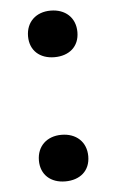

<svg xmlns="http://www.w3.org/2000/svg" viewBox="-45 -578 372 616"><g transform="rotate(-5 141.0 -270.0)"><path d="M141 5C188 5 221 -22 221 -69C221 -116 188 -145 141 -145C94 -145 62 -115 62 -69C62 -23 94 5 141 5ZM141 -395C188 -395 221 -422 221 -469C221 -516 188 -545 141 -545C94 -545 62 -515 62 -469C62 -423 94 -395 141 -395Z"/></g></svg>

Font: Asimov
Style: Edge
Weight: 500
Designer: Google
Version: Version 2.000980: 2014